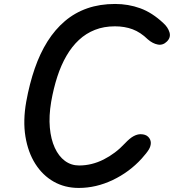

<svg xmlns="http://www.w3.org/2000/svg" viewBox="-20 -949 878 970"><path d="M378 0.5Q307.5 0.5 251.5 -31.2Q195.5 -63 158.5 -121.2Q121.5 -179.5 108.5 -259.2Q95.5 -339 112.5 -435Q129 -526 155.5 -602.8Q182 -679.5 220 -739.8Q258 -800 308 -842.5Q358 -885 421.2 -907Q484.5 -929 561.5 -929Q628.5 -929 688.5 -907.2Q748.5 -885.5 805 -832.5Q828.5 -811.5 836.2 -785.8Q844 -760 823.5 -739.5Q803 -719 777 -724Q751 -729 727 -750Q690 -786 650 -801Q610 -816 560.5 -816Q505 -816 459.8 -798.2Q414.5 -780.5 378.8 -747.2Q343 -714 315.8 -667Q288.5 -620 269.5 -561.5Q250.5 -503 238.5 -434.5Q226.5 -363 231.8 -304.2Q237 -245.5 256.8 -202.5Q276.5 -159.5 308 -136.2Q339.5 -113 379.5 -113Q443.5 -113 503.5 -143.2Q563.5 -173.5 611 -224.5Q636 -251 654.8 -261Q673.5 -271 690 -271Q715 -271 728.2 -258.2Q741.5 -245.5 742 -227.5Q742 -210.5 732 -193.8Q722 -177 695.5 -147.5Q633.5 -79.5 549.5 -39.5Q465.5 0.5 378 0.5Z"/></svg>

Font: Edu AU VIC WA NT Pre SemiBold
Style: Regular
Weight: 600
Designer: Tina and Corey Anderson, Eben Sorkin, Mirko Velimirovic
Foundry: Google for Education
Version: Version 1.001